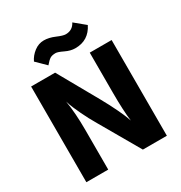

<svg xmlns="http://www.w3.org/2000/svg" viewBox="-202 -1029 1102 1171"><g transform="rotate(-30 348.5 -443.5)"><path d="M65 0V-674H234L391 -395Q424 -336 448.5 -284.5Q473 -233 480 -212L488 -190Q478 -264 478 -395V-674H632V0H463L302 -279Q270 -333 245.5 -385.5Q221 -438 212 -463L204 -488Q219 -398 219 -279V0ZM478 -887 552 -826Q510 -741 416 -741Q383 -741 347 -758.5Q311 -776 296 -776Q271 -776 257 -767.5Q243 -759 221 -733L156 -797Q172 -831 203.5 -855Q235 -879 272 -879Q308 -879 348.5 -861.5Q389 -844 408 -844Q456 -844 478 -887Z"/></g></svg>

Font: Hind Bold
Style: Regular
Weight: 700
Designer: Manushi Parikh, Satya Rajpurohit
Foundry: Indian Type Foundry
Version: Version 1.201;PS 1.0;hotconv 1.0.78;makeotf.lib2.5.61930; tt